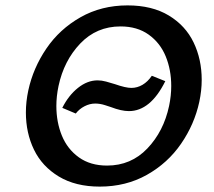

<svg xmlns="http://www.w3.org/2000/svg" viewBox="-20 -685 793 712"><path d="M76 -268Q76 -308 85 -350Q103 -433 152 -505Q201 -577 278.5 -621Q356 -665 453 -665Q544 -665 606 -627.5Q668 -590 698 -527.5Q728 -465 728 -389Q728 -349 719 -307Q701 -224 651.5 -152Q602 -80 524.5 -36.5Q447 7 350 7Q260 7 198 -30.5Q136 -68 106 -130Q76 -192 76 -268ZM607 -292Q615 -330 615 -366Q615 -426 594.5 -476Q574 -526 531.5 -556.5Q489 -587 427 -587Q338 -587 277.5 -523.5Q217 -460 197 -366Q189 -328 189 -292Q189 -232 209.5 -182Q230 -132 272.5 -101.5Q315 -71 377 -71Q466 -71 526.5 -134.5Q587 -198 607 -292ZM211 -285Q234 -331 269 -359Q304 -387 342 -387Q357 -387 373.5 -382.5Q390 -378 406 -373Q446 -359 467 -359Q489 -359 508.5 -370.5Q528 -382 543 -404L593 -384Q538 -273 458 -273Q430 -273 391 -288Q388 -289 369.5 -295Q351 -301 333 -301Q313 -301 293.5 -291Q274 -281 261 -264Z"/></svg>

Font: Ysabeau Semibold
Style: Italic
Weight: 600
Italic angle: -12°
Designer: Christian Thalmann (Catharsis Fonts)
Version: Version 0.003